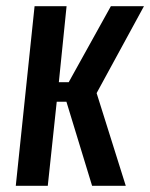

<svg xmlns="http://www.w3.org/2000/svg" viewBox="-20 -598 483 618"><path d="M30.8 0 91.3 -578.1H194.3L169.4 -333.5H201.2L336.9 -578.1H443.4L291 -298.3L384.8 0H276.4L193.8 -270.5H162.6L133.8 0Z"/></svg>

Font: Oswald
Style: Regular
Weight: 400
Designer: Vernon Adams
Foundry: Vernon Adams
Version: 3.0; ttfautohint (v0.94.23-7a4d-dirty) -l 8 -r 50 -G 200 -x 